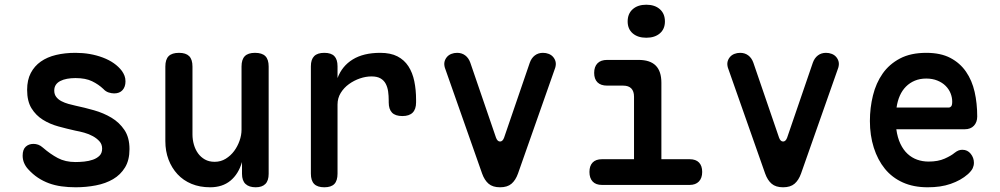

<svg xmlns="http://www.w3.org/2000/svg" viewBox="-20 -784 4240 814"><path d="M301 10Q269 10 240.5 6Q212 2 187.5 -7Q163 -16 141 -30.5Q119 -45 99 -67Q88 -79 82 -93.5Q76 -108 76 -124Q76 -150 89 -162Q102 -174 122 -174Q132 -174 142 -170.5Q152 -167 162 -158Q193 -131 225 -114Q257 -97 300 -97Q317 -97 337 -99Q357 -101 374 -107Q391 -113 402 -124Q413 -135 413 -154Q413 -172 402 -184.5Q391 -197 374 -206.5Q357 -216 337 -221.5Q317 -227 300 -230Q264 -238 227.5 -248Q191 -258 161.5 -276.5Q132 -295 113.5 -325Q95 -355 95 -403Q95 -445 110.5 -474.5Q126 -504 153 -523Q180 -542 217.5 -551Q255 -560 300 -560Q363 -560 416 -540Q469 -520 497 -483Q504 -473 508 -462.5Q512 -452 512 -439Q512 -416 499.5 -402Q487 -388 464 -388Q453 -388 440.5 -392Q428 -396 418 -407Q398 -426 370.5 -439.5Q343 -453 300 -453Q281 -453 264.5 -450Q248 -447 235.5 -440.5Q223 -434 216.5 -424Q210 -414 210 -400Q210 -384 218.5 -373Q227 -362 240.5 -355Q254 -348 270 -343.5Q286 -339 300 -336Q338 -328 378.5 -316.5Q419 -305 452.5 -285Q486 -265 507.5 -233Q529 -201 529 -152Q529 -105 510 -74Q491 -43 459.5 -24.5Q428 -6 386.5 2Q345 10 301 10Z M1004 -234V-502Q1004 -532 1018 -546Q1032 -560 1061 -560Q1091 -560 1105 -546Q1119 -532 1119 -502V-47Q1119 -18 1105 -4Q1091 10 1064 10Q1036 10 1021 -4Q1006 -18 1006 -47V-97Q991 -46 957 -18Q923 10 871 10Q827 10 792 -4.5Q757 -19 732.5 -45.5Q708 -72 694.5 -107.5Q681 -143 681 -186V-502Q681 -532 695 -546Q709 -560 739 -560Q768 -560 782 -546Q796 -532 796 -502V-214Q796 -192 802 -171Q808 -150 819.5 -134Q831 -118 848.5 -108Q866 -98 890 -98Q916 -98 937 -111Q958 -124 972.5 -143.5Q987 -163 995.5 -187Q1004 -211 1004 -234Z M1355 10Q1326 10 1312 -4Q1298 -18 1298 -48V-503Q1298 -532 1312 -546Q1326 -560 1355 -560Q1384 -560 1397.5 -546Q1411 -532 1411 -503V-453Q1430 -504 1475.5 -532Q1521 -560 1592 -560Q1636 -560 1665 -545Q1694 -530 1711.5 -503Q1729 -476 1736.5 -439.5Q1744 -403 1744 -361V-350Q1744 -321 1729.5 -306.5Q1715 -292 1686 -292Q1656 -292 1642 -306.5Q1628 -321 1628 -350V-358Q1628 -378 1625.5 -396Q1623 -414 1615.5 -428.5Q1608 -443 1593.5 -451.5Q1579 -460 1555 -460Q1531 -460 1506 -451.5Q1481 -443 1459.5 -427.5Q1438 -412 1424.5 -390Q1411 -368 1411 -341V-48Q1411 -18 1397.5 -4Q1384 10 1355 10Z M2024 -48 1866 -497Q1862 -511 1864.5 -522Q1867 -533 1874.5 -542Q1882 -551 1893.5 -555.5Q1905 -560 1918 -560Q1938 -560 1952.5 -549Q1967 -538 1974 -518L2083 -200Q2089 -184 2100 -184Q2111 -184 2117 -200L2226 -518Q2233 -538 2247.5 -549Q2262 -560 2282 -560Q2295 -560 2306.5 -555.5Q2318 -551 2325.5 -542Q2333 -533 2335.5 -522Q2338 -511 2334 -497L2176 -48Q2166 -20 2148.5 -5Q2131 10 2100 10Q2069 10 2051.5 -5Q2034 -20 2024 -48Z M2904 -109Q2930 -109 2943.5 -95Q2957 -81 2957 -55Q2957 -29 2943 -14.5Q2929 0 2904 0H2532Q2506 0 2492.5 -14.5Q2479 -29 2479 -55Q2479 -81 2492.5 -95Q2506 -109 2532 -109H2668V-374Q2668 -397 2656.5 -409Q2645 -421 2622 -421H2554Q2527 -421 2513 -435Q2499 -449 2499 -475Q2499 -501 2513 -515.5Q2527 -530 2554 -530H2687Q2736 -530 2760 -506Q2784 -482 2784 -433V-109ZM2720 -624Q2684 -624 2662.5 -642.5Q2641 -661 2641 -693Q2641 -726 2662.5 -745Q2684 -764 2720 -764Q2756 -764 2777.5 -745Q2799 -726 2799 -693Q2799 -661 2777.5 -642.5Q2756 -624 2720 -624Z M3224 -48 3066 -497Q3062 -511 3064.5 -522Q3067 -533 3074.5 -542Q3082 -551 3093.5 -555.5Q3105 -560 3118 -560Q3138 -560 3152.5 -549Q3167 -538 3174 -518L3283 -200Q3289 -184 3300 -184Q3311 -184 3317 -200L3426 -518Q3433 -538 3447.5 -549Q3462 -560 3482 -560Q3495 -560 3506.5 -555.5Q3518 -551 3525.5 -542Q3533 -533 3535.5 -522Q3538 -511 3534 -497L3376 -48Q3366 -20 3348.5 -5Q3331 10 3300 10Q3269 10 3251.5 -5Q3234 -20 3224 -48Z M4060 -149Q4082 -149 4095.5 -132Q4109 -115 4109 -94Q4109 -82 4104 -71Q4099 -60 4084 -46Q4068 -32 4050 -22Q4032 -12 4010.5 -4.5Q3989 3 3965 6.5Q3941 10 3913 10Q3853 10 3807.5 -10.5Q3762 -31 3731.5 -68.5Q3701 -106 3684.5 -158Q3668 -210 3668 -271Q3668 -327 3681 -379.5Q3694 -432 3722 -472Q3750 -512 3795.5 -536Q3841 -560 3907 -560Q3968 -560 4009 -538.5Q4050 -517 4075.5 -480Q4101 -443 4112 -394.5Q4123 -346 4123 -290Q4123 -266 4109 -251Q4095 -236 4070 -236H3780Q3785 -200 3797.5 -174Q3810 -148 3828 -131.5Q3846 -115 3868.5 -107Q3891 -99 3917 -99Q3957 -99 3985 -111.5Q4013 -124 4027 -136Q4036 -143 4043.5 -146Q4051 -149 4060 -149ZM3781 -328H4003Q4008 -328 4012.5 -333Q4017 -338 4017 -353Q4017 -371 4010 -388.5Q4003 -406 3989 -420Q3975 -434 3954 -442.5Q3933 -451 3907 -451Q3880 -451 3858.5 -442Q3837 -433 3821 -417Q3805 -401 3795 -378.5Q3785 -356 3781 -328Z"/></svg>

Font: Maple Mono SemiBold
Style: Regular
Weight: 600
Monospace: yes
Designer: subframe7536
Version: Version 7.000